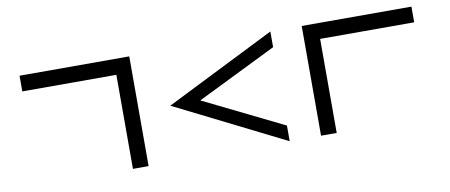

<svg xmlns="http://www.w3.org/2000/svg" viewBox="-63 -931 2762 1178"><g transform="rotate(-10 1318.5 -342.0)"><path d="M781.2 0H683.6V-585.9H97.7V-683.6H781.2Z M1660.2 -683.6V-585.9L1163.6 -341.8L1660.2 -97.7V0L976.6 -341.8Z M2539.1 -683.6V-585.9H1953.1V0H1855.5V-683.6Z"/></g></svg>

Font: BabelStone Pigpen
Style: Regular
Weight: 400
Designer: Andrew West
Foundry: BabelStone
Version: Version 1.02 November 6, 2013